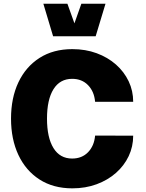

<svg xmlns="http://www.w3.org/2000/svg" viewBox="-20 -1004 781 1029"><path d="M231.9 -368.2Q231.9 -266.6 266.6 -210.4Q301.3 -154.3 366.7 -154.3Q418.9 -154.3 451.9 -188.2Q484.9 -222.2 489.7 -277.3L693.8 -276.9Q693.8 -218.3 669.7 -167.2Q645.5 -116.2 601.6 -77.4Q557.6 -38.6 498 -16.6Q438.5 5.4 367.7 5.4Q265.6 5.4 191.9 -42Q118.2 -89.4 78.6 -173.6Q39.1 -257.8 39.1 -368.2Q39.1 -479 78.6 -562.7Q118.2 -646.5 191.9 -693.6Q265.6 -740.7 367.7 -740.7Q438.5 -740.7 498 -718.8Q557.6 -696.8 601.6 -658Q645.5 -619.1 669.7 -568.1Q693.8 -517.1 693.8 -458.5H489.7Q484.9 -513.7 451.9 -547.6Q418.9 -581.5 366.7 -581.5Q301.3 -581.5 266.6 -525.9Q231.9 -470.2 231.9 -368.2ZM212.4 -983.9H341.3L378.9 -878.9L416 -983.9H545.4L492.7 -809.6H264.6Z"/></svg>

Font: Estedad-FD Black
Style: Regular
Weight: 900
Designer: Amin Abedi
Version: Version 7.3